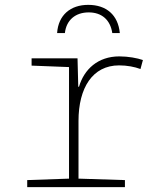

<svg xmlns="http://www.w3.org/2000/svg" viewBox="-20 -770 640 790"><path d="M343 -750C270 -750 220 -708 215 -634H247C253 -688 291 -719 345 -719C399 -719 434 -688 442 -634H473C466 -708 418 -750 343 -750ZM92 0H494V-29L303 -35V-272C303 -409 361 -501 470 -501C503 -501 534 -495 558 -486L568 -523C545 -531 508 -538 471 -538C383 -538 326 -485 305 -413H302L299 -530H110V-500L264 -494V-35L92 -29Z"/></svg>

Font: Noto Sans Mono ExtraLight
Style: Regular
Weight: 200
Designer: Monotype Design Team
Foundry: Monotype Imaging Inc.
Version: Version 2.014